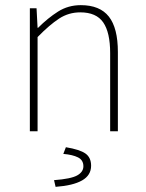

<svg xmlns="http://www.w3.org/2000/svg" viewBox="-20 -510 566 746"><path d="M96 0V-478H122L126 -402H128Q166 -440 205.5 -465Q245 -490 294 -490Q368 -490 403 -445.5Q438 -401 438 -308V0H408V-304Q408 -384 381 -423Q354 -462 292 -462Q247 -462 210 -438Q173 -414 126 -366V0ZM196 216 190 190Q256 185 280 171.5Q304 158 304 136Q304 112 283 101.5Q262 91 226 88L236 62Q290 71 312 86.5Q334 102 334 134Q334 171 299 191Q264 211 196 216Z"/></svg>

Font: Source Sans 3 ExtraLight ExtraLight
Style: Regular
Weight: 250
Version: Version 3.052;hotconv 1.1.0;makeotfexe 2.6.0